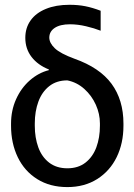

<svg xmlns="http://www.w3.org/2000/svg" viewBox="-20 -759 552 789"><path d="M265.6 -739.3Q301.3 -739.3 330.8 -733.4Q360.4 -727.5 393.6 -714.8V-632.8Q367.7 -643.1 333.5 -651.1Q299.3 -659.2 267.6 -659.2Q227.1 -659.2 204.8 -644.3Q182.6 -629.4 182.6 -604.5Q182.6 -582.5 205.1 -560.8Q227.5 -539.1 286.1 -517.6Q389.6 -481 438.5 -414.6Q487.3 -348.1 487.3 -251V-242.2Q487.3 -170.4 459.5 -113.3Q431.6 -56.2 379.4 -23.2Q327.1 9.8 256.8 9.8Q185.5 9.8 133.1 -22.9Q80.6 -55.7 53 -113Q25.4 -170.4 25.4 -242.2V-251Q25.4 -305.2 46.1 -351.3Q66.9 -397.5 102.5 -428.7Q138.2 -460 180.7 -470.7V-473.6Q135.3 -491.7 109.6 -525.1Q84 -558.6 84 -603.5Q84 -644.5 105.7 -675Q127.4 -705.6 168.5 -722.4Q209.5 -739.3 265.6 -739.3ZM256.8 -67.4Q301.3 -67.4 331.3 -90.8Q361.3 -114.3 376 -153.8Q390.6 -193.4 390.6 -242.2V-252Q390.6 -291 373.8 -328.6Q356.9 -366.2 326.4 -393.6Q295.9 -420.9 256.8 -428.7Q212.4 -428.7 182.4 -405Q152.3 -381.3 137.7 -341.3Q123 -301.3 123 -252V-242.2Q123 -192.9 137.5 -153.3Q151.9 -113.8 182.1 -90.6Q212.4 -67.4 256.8 -67.4Z"/></svg>

Font: Pretendard Std
Style: Regular
Weight: 400
Designer: Base glyphs from Inter by Rasmus Andersson; Hangeul glyphs from Noto Sans CJK(Source Han Sans) by Jang Soo-young and Kan
Foundry: Kil Hyung-jin
Version: Version 1.309